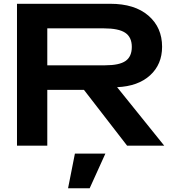

<svg xmlns="http://www.w3.org/2000/svg" viewBox="-20 -770 920 1015"><path d="M69.8 0V-750H563Q691.9 -750 764.4 -687.5Q836.9 -625 836.9 -522.9Q836.9 -429.7 773.4 -371.8Q710 -314 599.1 -309.1L848.1 0H651.9L423.8 -294.9H230V0ZM536.1 -424.8Q610.8 -424.8 643.8 -447.8Q676.8 -470.7 676.8 -522Q676.8 -573.7 641.8 -596.9Q606.9 -620.1 528.8 -620.1H230V-424.8ZM376 42H537.1L454.1 225.1H339.8Z"/></svg>

Font: Mattone
Style: Regular
Weight: 400
Width: 6
Designer: Nunzio Mazzaferro
Foundry: Collletttivo
Version: Version 2.000;Glyphs 3.2 (3217)